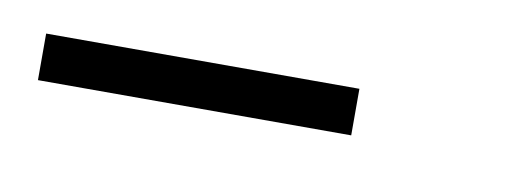

<svg xmlns="http://www.w3.org/2000/svg" viewBox="-24 -544 362 134"><g transform="rotate(10 157.5 -477.5)"><path d="M3 -461V-494H225V-461Z"/></g></svg>

Font: Genos
Style: Regular
Weight: 400
Designer: Robert E. Leuschke
Foundry: Robert E. Leuschke
Version: Version 1.010